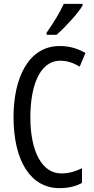

<svg xmlns="http://www.w3.org/2000/svg" viewBox="-20 -963 486 993"><path d="M407 -934V-943H310C289 -898 259 -848 221 -794V-783H273C314 -819 382 -892 407 -934ZM292 -649C329 -649 362 -637 392 -618L422 -689C381 -713 337 -725 289 -725C128 -725 50 -561 50 -358C50 -127 141 10 287 10C333 10 372 1 404 -17V-93C372 -77 337 -66 297 -66C199 -66 137 -176 137 -357C137 -512 182 -649 292 -649Z"/></svg>

Font: Noto Sans Lao Looped ExtraCondensed
Style: Regular
Weight: 400
Width: 2
Designer: Mark Frömberg, Ben Mitchell
Foundry: The Fontpad Ltd
Version: Version 1.003